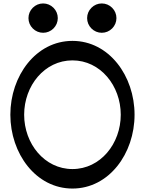

<svg xmlns="http://www.w3.org/2000/svg" viewBox="-20 -1065 840 1113"><path d="M315 -960C315 -983 306 -1004 290 -1020C274 -1036 253 -1045 230 -1045C207 -1045 186 -1036 170 -1020C154 -1004 145 -983 145 -960C145 -937 154 -916 170 -900C186 -884 207 -875 230 -875C253 -875 274 -884 290 -900C306 -916 315 -937 315 -960ZM655 -960C655 -983 646 -1004 630 -1020C614 -1036 593 -1045 570 -1045C547 -1045 526 -1036 510 -1020C494 -1004 485 -983 485 -960C485 -937 494 -916 510 -900C526 -884 547 -875 570 -875C593 -875 614 -884 630 -900C646 -916 655 -937 655 -960ZM760 -400C760 -625 612 -828 400 -828C188 -828 40 -625 40 -400C40 -175 188 28 400 28C612 28 760 -175 760 -400ZM120 -400C120 -568 238 -715 400 -715C562 -715 680 -568 680 -400C680 -232 562 -85 400 -85C238 -85 120 -232 120 -400Z"/></svg>

Font: Nupuram SemiBold
Style: Regular
Weight: 600
Designer: Santhosh Thottingal (santhosh.thottingal@gmail.com)
Foundry: SMC
Version: Version 1.000